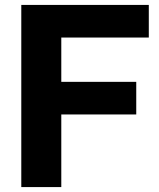

<svg xmlns="http://www.w3.org/2000/svg" viewBox="-20 -760 646 780"><path d="M66.5 0V-740H584.5V-607.5H229V0ZM170 -295V-427.5H533.5V-295Z"/></svg>

Font: Encode Sans SC Condensed Thin
Style: Bold
Weight: 700
Version: Version 3.002